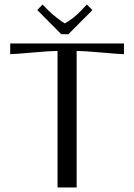

<svg xmlns="http://www.w3.org/2000/svg" viewBox="-20 -824 590 844"><path d="M280.8 -673.8H249L144 -779.8L167 -804.2L193.8 -776.9Q208 -762.7 231 -744.9Q253.9 -727.1 265.1 -721.2Q303.7 -742.7 335.9 -776.9L361.8 -804.2L386.2 -779.8ZM24.9 -632.8H524.9V-585.9Q506.3 -585.9 427.7 -593Q349.1 -600.1 316.9 -600.1V0H232.9V-600.1Q200.7 -600.1 122.1 -593Q43.5 -585.9 24.9 -585.9Z"/></svg>

Font: Resagokr
Style: Regular
Weight: 500
Designer: gluk
Foundry: gluk
Version: Version 0.95